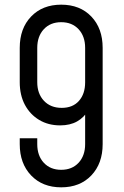

<svg xmlns="http://www.w3.org/2000/svg" viewBox="-20 -786 533 822"><path d="M242 16Q162 16 113.2 -35Q64.5 -86 64.5 -169V-194H139.5V-169Q139.5 -119.5 167.5 -89.2Q195.5 -59 242 -59Q288.5 -59 316.5 -89.2Q344.5 -119.5 344.5 -169V-330.5L357.8 -313.5Q339.6 -282.8 309.8 -266Q279.9 -249.2 237.5 -249.2Q186.8 -249.2 147.8 -272.5Q108.8 -295.8 86.6 -337.2Q64.5 -378.8 64.5 -434.2V-581Q64.5 -664.5 113.2 -715.2Q162 -766 242 -766Q322.5 -766 371 -715.2Q419.5 -664.5 419.5 -581V-169Q419.5 -86 371 -35Q322.5 16 242 16ZM244.3 -324.2Q291.5 -324.2 318 -354.1Q344.5 -384 344.5 -433.5V-581Q344.5 -630.5 316.5 -660.8Q288.5 -691 242 -691Q195.5 -691 167.5 -660.8Q139.5 -630.5 139.5 -581V-434.2Q139.5 -384.8 168.1 -354.5Q196.6 -324.2 244.3 -324.2Z"/></svg>

Font: Mohave Light
Style: Regular
Weight: 300
Designer: Gumpita Rahayu
Foundry: Tokotype
Version: Version 2.003